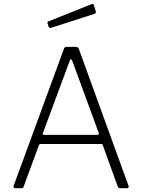

<svg xmlns="http://www.w3.org/2000/svg" viewBox="-20 -988 746 1008"><path d="M59 0Q55 0 52.5 -3Q50 -6 51 -11L315 -730Q317 -737 321 -739.5Q325 -742 332 -742H375Q391 -742 394 -731L655 -12Q657 -7 654.5 -3.5Q652 0 647 0H612Q601 0 598 -9L520 -225Q519 -229 517 -230.5Q515 -232 510 -232H194Q187 -232 184 -225L104 -8Q103 -3 100 -1.5Q97 0 92 0H59ZM490 -280Q501 -280 498 -291L360 -667Q356 -677 352.5 -677Q349 -677 345 -666L205 -289Q202 -280 211 -280ZM472 -963 483 -928Q486 -919 475 -915L248 -842Q243 -841 240.5 -842Q238 -843 235 -848L230 -864Q227 -873 233 -875L463 -967Q469 -969 472 -963Z"/></svg>

Font: Libre Franklin Thin ExtraLight
Style: Regular
Weight: 250
Version: Version 3.000